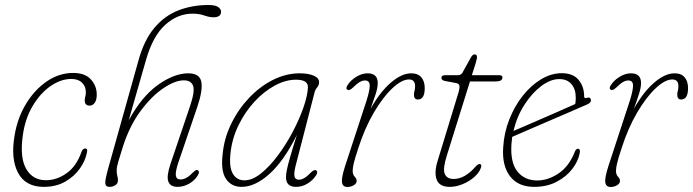

<svg xmlns="http://www.w3.org/2000/svg" viewBox="-20 -738 2765 766"><path d="M264.5 -423Q223 -423 182 -394.8Q141 -366.5 110.8 -316Q80.5 -265.5 71 -198Q58.5 -109.5 84.5 -64.2Q110.5 -19 163 -19Q206 -19 245.2 -46.5Q284.5 -74 304.5 -130.5Q309.5 -145.5 319.5 -145.5Q331.5 -145.5 326.5 -128.5Q321 -98 299.2 -66.5Q277.5 -35 241 -13.8Q204.5 7.5 154.5 7.5Q81.5 7.5 51.8 -49Q22 -105.5 38.5 -199.5Q50 -268 84 -324Q118 -380 167 -413.5Q216 -447 272.5 -447Q318.5 -447 342.2 -421.5Q366 -396 366 -360Q366 -339.5 358 -328Q350 -316.5 338 -316.5Q318 -316.5 318 -337.5Q318 -344.5 320.2 -352.5Q322.5 -360.5 322.5 -370Q322.5 -393.5 307.2 -408.2Q292 -423 264.5 -423Z M471 -155Q458 -113.5 451.8 -92.5Q445.5 -71.5 445.5 -58.5Q445.5 -44.5 448 -36.5Q450.5 -28.5 450.5 -18Q450.5 -6 440.2 0.8Q430 7.5 417.5 7.5Q401 7.5 400 -6.8Q399 -21 412.5 -69L532.5 -497Q555 -578.5 596 -627Q637 -675.5 692 -696.8Q747 -718 811.5 -718Q840 -718 851 -709.5Q862 -701 862 -691.5Q862 -669 831.5 -669Q815.5 -669 795 -676.2Q774.5 -683.5 748 -683.5Q688.5 -683.5 639.2 -639Q590 -594.5 563 -500.5L493.5 -258Q546 -354 610.8 -399.8Q675.5 -445.5 731 -445.5Q777 -445.5 783.2 -411.2Q789.5 -377 766.5 -309.5L692 -91Q679.5 -54.5 681.5 -38.2Q683.5 -22 700 -22Q710.5 -22 722.2 -27.8Q734 -33.5 748.5 -49Q755 -55 759.8 -58.2Q764.5 -61.5 769.5 -58.5Q778 -53.5 769.5 -39Q757.5 -18.5 735.2 -5.5Q713 7.5 688 7.5Q660 7.5 651.8 -13.2Q643.5 -34 660 -83.5L738 -314Q758.5 -374.5 750.2 -396Q742 -417.5 713.5 -417.5Q679 -417.5 632.5 -386.5Q586 -355.5 542 -296.8Q498 -238 471 -155Z M1159.5 -77Q1152 -47 1155 -34Q1158 -21 1172.5 -21Q1193 -21 1219 -48.5Q1233.5 -63 1241 -58.5Q1250 -52.5 1241 -38.5Q1228.5 -19 1207.2 -5.8Q1186 7.5 1161 7.5Q1121 7.5 1121 -31Q1121 -42.5 1124.2 -59.2Q1127.5 -76 1136.8 -108.8Q1146 -141.5 1164.5 -200Q1112.5 -95.5 1055 -44Q997.5 7.5 944 7.5Q903 7.5 881.8 -24Q860.5 -55.5 868 -120.5Q873.5 -184 901.5 -242.2Q929.5 -300.5 972.8 -346.5Q1016 -392.5 1068.5 -419Q1121 -445.5 1176 -445.5Q1210 -445.5 1231.5 -436.2Q1253 -427 1253 -410Q1253 -398.5 1245 -388.8Q1237 -379 1234.5 -367.5ZM899.5 -126Q893.5 -71 909 -44.8Q924.5 -18.5 955.5 -18.5Q986.5 -18.5 1020.5 -45.5Q1054.5 -72.5 1087.2 -116Q1120 -159.5 1146.8 -210Q1173.5 -260.5 1190.2 -308Q1207 -355.5 1208.5 -389.5Q1209.5 -420 1161 -420Q1119 -420 1075.5 -396.2Q1032 -372.5 994.2 -331.2Q956.5 -290 931 -237.2Q905.5 -184.5 899.5 -126Z M1367 -379.5Q1357.5 -384.5 1366 -397.5Q1378.5 -417.5 1401.2 -431.5Q1424 -445.5 1447 -445.5Q1487 -445.5 1487 -406.5Q1487 -388.5 1478.8 -362.8Q1470.5 -337 1458.5 -304Q1496 -371 1539.2 -408.2Q1582.5 -445.5 1620.5 -445.5Q1647.5 -445.5 1661 -429.5Q1674.5 -413.5 1674.5 -386.5Q1674.5 -341 1647 -341Q1631.5 -341 1631.5 -360.5Q1631.5 -368 1633.8 -375.5Q1636 -383 1636 -394.5Q1636 -421 1611.5 -421Q1583 -421 1545.5 -386Q1508 -351 1471.5 -289Q1435 -227 1409 -145.5Q1395.5 -104.5 1391.2 -86Q1387 -67.5 1387 -56.5Q1387 -41.5 1395 -33.2Q1403 -25 1403 -16.5Q1403 -6 1391.2 1Q1379.5 8 1366 8Q1347.5 8 1344.5 -9.8Q1341.5 -27.5 1356.5 -74.5L1442.5 -337Q1455.5 -378.5 1455 -397.8Q1454.5 -417 1436 -417Q1426 -417 1414.8 -410.5Q1403.5 -404 1387.5 -388Q1373.5 -375.5 1367 -379.5Z M1800.5 -406.5 1755 -415Q1741 -418 1741 -427.5Q1741 -438 1756.5 -438H1807.5Q1819 -438 1825 -448L1859 -509.5Q1865.5 -521 1874 -521Q1883 -521 1883 -509.5Q1883 -505.5 1881.2 -498.8Q1879.5 -492 1877 -483.5L1862.5 -438H1972.5Q1984.5 -438 1984.5 -429Q1984.5 -413 1957 -413H1855L1763 -118.5Q1746 -65.5 1754.2 -44.8Q1762.5 -24 1790 -24Q1834.5 -24 1877.5 -73.5Q1888 -85 1895 -83.5Q1903 -81.5 1898.5 -68.5Q1892.5 -50 1873 -32.5Q1853.5 -15 1827 -3.8Q1800.5 7.5 1774.5 7.5Q1733 7.5 1722.2 -21.2Q1711.5 -50 1726 -96.5L1805.5 -357Q1814 -383 1813.2 -393.5Q1812.5 -404 1800.5 -406.5Z M2292.5 -125.5Q2286.5 -94.5 2263.2 -64Q2240 -33.5 2201.2 -13Q2162.5 7.5 2111 7.5Q2047.5 7.5 2015 -34.5Q1982.5 -76.5 1987.5 -150Q1991 -208.5 2012 -261.8Q2033 -315 2066 -356.5Q2099 -398 2139.2 -422Q2179.5 -446 2221 -446Q2266 -446 2288.2 -419.5Q2310.5 -393 2310.5 -353.5Q2310.5 -344 2321 -347.5Q2335.5 -352.5 2337.5 -339.5Q2339 -329 2324 -322Q2290 -307 2245.8 -288Q2201.5 -269 2157 -249.8Q2112.5 -230.5 2076.5 -215Q2040.5 -199.5 2023.5 -192Q2021.5 -178 2020.5 -164Q2015.5 -89.5 2044.2 -53.8Q2073 -18 2123.5 -18Q2166 -18 2208 -45.8Q2250 -73.5 2273.5 -133Q2278 -144.5 2285.5 -144.5Q2297 -144.5 2292.5 -125.5ZM2211 -422.5Q2176.5 -422.5 2139.5 -394.8Q2102.5 -367 2072.2 -320Q2042 -273 2028.5 -215.5Q2052.5 -226 2095.8 -244.5Q2139 -263 2187.2 -284.2Q2235.5 -305.5 2275 -323Q2277 -333 2277 -348.5Q2277 -382.5 2259.8 -402.5Q2242.5 -422.5 2211 -422.5Z M2417.5 -379.5Q2408 -384.5 2416.5 -397.5Q2429 -417.5 2451.8 -431.5Q2474.5 -445.5 2497.5 -445.5Q2537.5 -445.5 2537.5 -406.5Q2537.5 -388.5 2529.2 -362.8Q2521 -337 2509 -304Q2546.5 -371 2589.8 -408.2Q2633 -445.5 2671 -445.5Q2698 -445.5 2711.5 -429.5Q2725 -413.5 2725 -386.5Q2725 -341 2697.5 -341Q2682 -341 2682 -360.5Q2682 -368 2684.2 -375.5Q2686.5 -383 2686.5 -394.5Q2686.5 -421 2662 -421Q2633.5 -421 2596 -386Q2558.5 -351 2522 -289Q2485.5 -227 2459.5 -145.5Q2446 -104.5 2441.8 -86Q2437.5 -67.5 2437.5 -56.5Q2437.5 -41.5 2445.5 -33.2Q2453.5 -25 2453.5 -16.5Q2453.5 -6 2441.8 1Q2430 8 2416.5 8Q2398 8 2395 -9.8Q2392 -27.5 2407 -74.5L2493 -337Q2506 -378.5 2505.5 -397.8Q2505 -417 2486.5 -417Q2476.5 -417 2465.2 -410.5Q2454 -404 2438 -388Q2424 -375.5 2417.5 -379.5Z"/></svg>

Font: Fraunces 72pt SuperSoft Thin
Style: Italic
Weight: 100
Italic angle: -16°
Version: Version 1.000;[b76b70a41]